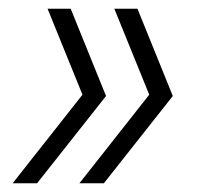

<svg xmlns="http://www.w3.org/2000/svg" viewBox="-20 -490 462 440"><path d="M9 -70H65L223 -270L142 -470H89L169 -273ZM162 -70H218L376 -270L295 -470H242L322 -273Z"/></svg>

Font: Uncut Sans Light Italic
Style: Regular
Weight: 300
Italic angle: -11°
Designer: Kasper Nordkvist
Foundry: UNCUT.wtf
Version: Version 1.304;Glyphs 3.2 (3246)